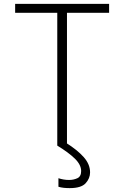

<svg xmlns="http://www.w3.org/2000/svg" viewBox="-20 -750 640 989"><path d="M275 0V-684H58V-730H542V-684H325V0ZM339 219Q323 219 308.5 217.5Q294 216 281 212V168Q293 172 307 174.5Q321 177 336 177Q359 177 378.5 168Q398 159 398 131Q398 99 366 67.5Q334 36 275 0L319 -15Q378 22 411 59Q444 96 444 138Q444 169 421 194Q398 219 339 219Z"/></svg>

Font: M PLUS Code Latin 60 Light
Style: Regular
Weight: 300
Width: 7
Monospace: yes
Designer: Coji Morishita
Foundry: UNDERFOREST DESIGN
Version: Version 1.005; ttfautohint (v1.8.3)